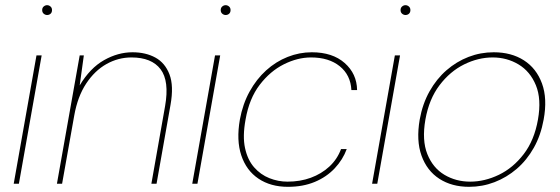

<svg xmlns="http://www.w3.org/2000/svg" viewBox="-20 -710 2166 742"><path d="M33 0 121 -496H141L53 0ZM162 -652Q155 -652 149 -657Q143 -662 143 -671Q143 -680 149 -685Q155 -690 162 -690Q169 -690 175 -685Q181 -680 181 -671Q181 -662 175.5 -657Q170 -652 162 -652Z M200 0 288 -496H304L288 -380Q328 -447 382 -477.5Q436 -508 492 -508Q543 -508 580.5 -487.5Q618 -467 635 -422.5Q652 -378 639 -305L585 0H565L618 -300Q635 -397 600.5 -442.5Q566 -488 488 -488Q437 -488 391.5 -462.5Q346 -437 313 -387Q280 -337 267 -264L220 0Z M723 0 811 -496H831L743 0ZM852 -652Q845 -652 839 -657Q833 -662 833 -671Q833 -680 839 -685Q845 -690 852 -690Q859 -690 865 -685Q871 -680 871 -671Q871 -662 865.5 -657Q860 -652 852 -652Z M1093 12Q1026 12 979 -19.5Q932 -51 912.5 -109.5Q893 -168 907 -248Q918 -308 944.5 -356Q971 -404 1008.5 -438Q1046 -472 1091.5 -490Q1137 -508 1185 -508Q1265 -508 1312 -466.5Q1359 -425 1360 -362H1338Q1335 -420 1293 -454Q1251 -488 1182 -488Q1130 -488 1077 -461.5Q1024 -435 983.5 -382Q943 -329 929 -248Q917 -183 927 -137.5Q937 -92 962 -63.5Q987 -35 1021 -21.5Q1055 -8 1091 -8Q1140 -8 1181 -23Q1222 -38 1252.5 -66Q1283 -94 1298 -134H1320Q1305 -93 1273.5 -59.5Q1242 -26 1196.5 -7Q1151 12 1093 12Z M1418 0 1506 -496H1526L1438 0ZM1547 -652Q1540 -652 1534 -657Q1528 -662 1528 -671Q1528 -680 1534 -685Q1540 -690 1547 -690Q1554 -690 1560 -685Q1566 -680 1566 -671Q1566 -662 1560.5 -657Q1555 -652 1547 -652Z M1793 12Q1726 12 1678 -19Q1630 -50 1609 -108.5Q1588 -167 1602 -248Q1613 -309 1640 -357Q1667 -405 1705.5 -438.5Q1744 -472 1790.5 -490Q1837 -508 1888 -508Q1956 -508 2004.5 -477Q2053 -446 2074.5 -387.5Q2096 -329 2081 -248Q2070 -187 2043 -139Q2016 -91 1977 -57.5Q1938 -24 1891 -6Q1844 12 1793 12ZM1797 -8Q1853 -8 1908 -34.5Q1963 -61 2004 -114.5Q2045 -168 2059 -248Q2073 -327 2051 -380.5Q2029 -434 1984 -461Q1939 -488 1884 -488Q1828 -488 1773.5 -461Q1719 -434 1678.5 -380.5Q1638 -327 1624 -248Q1610 -168 1631.5 -114.5Q1653 -61 1697.5 -34.5Q1742 -8 1797 -8Z"/></svg>

Font: DM Sans 24pt Thin
Style: Italic
Weight: 250
Italic angle: -10°
Designer: Colophon Foundry, Jonny Pinhorn
Foundry: Colophon Foundry
Version: Version 4.004;gftools[0.9.30]